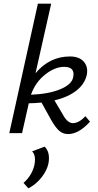

<svg xmlns="http://www.w3.org/2000/svg" viewBox="-20 -731 537 1054"><path d="M449 -93 474 -63Q412 5 354 5Q325 5 304 -14Q283 -33 260 -74L208 -168Q164 -164 138 -164L101 0H31L188 -711H261L175 -329Q252 -421 364 -421Q414 -421 439 -393.5Q464 -366 457 -323Q447 -272 401 -235Q355 -198 279 -180L328 -97Q352 -55 380 -55Q413 -55 449 -93ZM332 -364Q281 -364 227.5 -321.5Q174 -279 150 -211Q249 -215 312 -241.5Q375 -268 382 -308Q393 -364 332 -364ZM225 74Q257 105 246 166Q238 205 208 243Q178 281 136 303L109 273Q156 232 169 174Q179 121 156 100Z"/></svg>

Font: EauTest Medium
Style: Italic
Weight: 500
Italic angle: -12°
Designer: Christian Thalmann (Catharsis Fonts)
Version: Version 0.001;PS 000.001;hotconv 1.0.88;makeotf.lib2.5.64775